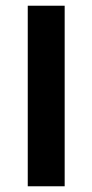

<svg xmlns="http://www.w3.org/2000/svg" viewBox="-20 -651 323 671"><path d="M77 0V-631H206V0Z"/></svg>

Font: Narnoor
Style: Bold
Weight: 700
Designer: S. Sridhar Murthy
Foundry: SIL International
Version: Version 3.000